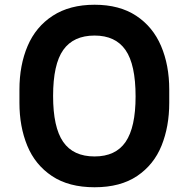

<svg xmlns="http://www.w3.org/2000/svg" viewBox="-20 -771 796 810"><path d="M62 -337V-393Q62 -496 96.5 -577Q131 -658 202.5 -704.5Q274 -751 379 -751Q484 -751 554.5 -704.5Q625 -658 659.5 -577Q694 -496 694 -393V-337Q694 -237 661.5 -156.5Q629 -76 558.5 -28.5Q488 19 379 19Q270 19 199 -28.5Q128 -76 95 -156.5Q62 -237 62 -337ZM552 -364Q552 -499 509.5 -560Q467 -621 379 -621Q290 -621 247 -560.5Q204 -500 204 -366Q204 -234 246.5 -172.5Q289 -111 379 -111Q468 -111 510 -172.5Q552 -234 552 -364Z"/></svg>

Font: Sora-SIA SemiBold
Style: Regular
Weight: 600
Designer: Jonathan Barnbrook, Julián Moncada
Foundry: Barnbrook Fonts
Version: Version 2.000